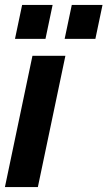

<svg xmlns="http://www.w3.org/2000/svg" viewBox="-48 -761 437 781"><path d="M-28 0 84 -534H218L106 0ZM13 -603 42 -741H166L137 -603ZM215 -603 244 -741H369L340 -603Z"/></svg>

Font: Mona Sans Condensed
Style: Bold Italic
Weight: 700
Width: 3
Italic angle: -11.7°
Designer: Deni Anggara
Foundry: GitHub
Version: Version 1.001; ttfautohint (v1.8.4.7-5d5b);gftools[0.9.31]